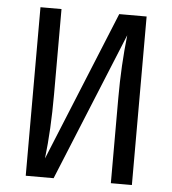

<svg xmlns="http://www.w3.org/2000/svg" viewBox="-51 -736 701 782"><g transform="rotate(5 300.0 -344.5)"><path d="M83 0V-689H169V-340Q169 -195 155 -77L405 -689H517V0H431V-349Q431 -482 445 -606L197 0Z"/></g></svg>

Font: Fira Mono
Style: Regular
Weight: 400
Designer: Carrois Corporate & Edenspiekermann AG
Foundry: Carrois Corporate GbR & Edenspiekermann AG
Version: Version 3.206;PS 003.206;hotconv 1.0.70;makeotf.lib2.5.58329